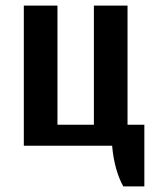

<svg xmlns="http://www.w3.org/2000/svg" viewBox="-20 -520 560 685"><path d="M420 145Q405 119 394.5 82Q384 45 380 0H65V-500H185V-75H315V-500H435V-75H495V145Z"/></svg>

Font: Cuprum
Style: Regular
Weight: 400
Designer: Jovanny Lemonad
Foundry: Jovanny Lemonad
Version: Version 3.000